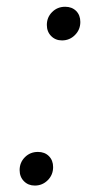

<svg xmlns="http://www.w3.org/2000/svg" viewBox="-20 -554 310 582"><path d="M95 -93.5Q115.5 -93.5 128.2 -80.8Q141 -68 141 -47.5Q141 -24 124.8 -7.8Q108.5 8.5 85.5 8.5Q65.5 8.5 52.5 -4.8Q39.5 -18 39.5 -38.5Q39.5 -61.5 55.5 -77.5Q71.5 -93.5 95 -93.5ZM177.5 -533.5Q198 -533.5 210.8 -520.8Q223.5 -508 223.5 -487.5Q223.5 -464 207.2 -447.8Q191 -431.5 168 -431.5Q148 -431.5 135 -444.8Q122 -458 122 -478.5Q122 -501.5 138 -517.5Q154 -533.5 177.5 -533.5Z"/></svg>

Font: Argentum Sans Light
Style: Italic
Weight: 300
Italic angle: -11.3°
Designer: Julieta Ulanovsky (font), Owen Earl (portions from Jones font), Cristiano Sobral (main changes and remaster)
Foundry: Julieta Ulanovsky (font), Owen Earl (portions from Jones font), Cristiano Sobral (main changes and remaster)
Version: Version 3.127